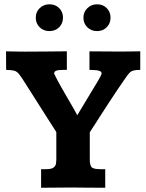

<svg xmlns="http://www.w3.org/2000/svg" viewBox="-20 -879 685 899"><path d="M172.4 0V-86.9H195.8Q221.2 -86.9 231 -94.7Q240.7 -102.5 242.2 -113Q243.7 -123.5 243.7 -130.9V-260.7Q236.8 -271.5 224.9 -290Q212.9 -308.6 198.2 -331.8Q183.6 -355 168 -379.4Q152.3 -403.8 137.7 -427Q123 -450.2 111.1 -469Q99.1 -487.8 92.3 -498.5Q77.1 -522.5 68.1 -533.4Q59.1 -544.4 46.9 -547.9Q34.7 -551.3 8.8 -551.8Q8.8 -573.2 8.5 -595.2Q8.3 -617.2 8.3 -638.7Q12.7 -638.7 29.5 -638.2Q46.4 -637.7 65.7 -637.5Q85 -637.2 96.7 -637.2Q141.6 -637.2 184.6 -637.7Q227.5 -638.2 293 -638.7V-551.8H277.8Q253.9 -551.8 243.7 -548.1Q233.4 -544.4 233.4 -534.7Q236.3 -529.3 241.9 -517.1Q247.6 -504.9 252 -497.6Q255.9 -490.2 264.9 -474.4Q273.9 -458.5 285.4 -438.5Q296.9 -418.5 308.6 -398.4Q320.3 -378.4 329.3 -362.5Q338.4 -346.7 341.8 -339.4L438 -499Q445.3 -511.2 450.2 -520.8Q455.1 -530.3 456.1 -536.6Q454.1 -544.4 444.1 -547.6Q434.1 -550.8 414.1 -551.3Q412.1 -551.3 406.7 -551.5Q401.4 -551.8 398.9 -551.8V-638.7Q398.9 -638.7 415 -638.4Q431.2 -638.2 453.9 -638.2Q476.6 -638.2 497.8 -637.9Q519 -637.7 529.8 -637.7Q553.2 -637.7 578.4 -637.9Q603.5 -638.2 636.7 -638.7V-551.8Q615.7 -551.8 604.2 -548.6Q592.8 -545.4 584.2 -535.6Q575.7 -525.9 562.5 -506.3Q547.9 -485.8 529.8 -458.7Q511.7 -431.6 492.7 -402.6Q473.6 -373.5 455.8 -345.7Q438 -317.9 423.6 -295.4Q409.2 -272.9 400.4 -259.8V-131.8Q400.4 -109.9 407.2 -98.4Q414.1 -86.9 448.7 -86.9H472.7V0Q436.5 0 401.6 -0.2Q366.7 -0.5 317.4 -1Q298.3 -1 268.8 -0.7Q239.3 -0.5 212.2 -0.2Q185.1 0 172.4 0ZM211.4 -733.4Q183.6 -733.4 165.5 -751.5Q147.5 -769.5 147.5 -796.4Q147.5 -823.2 166 -841.1Q184.6 -858.9 211.9 -858.9Q238.8 -858.9 256.8 -841.3Q274.9 -823.7 274.9 -796.4Q274.9 -769 256.8 -751.2Q238.8 -733.4 211.4 -733.4ZM434.6 -733.4Q406.7 -733.4 388.7 -751.5Q370.6 -769.5 370.6 -796.4Q370.6 -822.8 389.2 -840.8Q407.7 -858.9 434.6 -858.9Q461.9 -858.9 479.7 -841.1Q497.6 -823.2 497.6 -796.4Q497.6 -769.5 479.7 -751.5Q461.9 -733.4 434.6 -733.4Z"/></svg>

Font: Kameron
Style: Bold
Weight: 700
Designer: Vernon Adams
Foundry: Vernon Adams
Version: Version 1.100